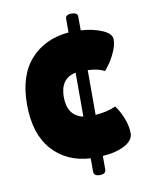

<svg xmlns="http://www.w3.org/2000/svg" viewBox="-84 -789 695 870"><g transform="rotate(-10 264.0 -354.5)"><path d="M277 -707Q277 -726 305 -726Q333 -726 333 -707V-644Q391 -640 432 -622Q473 -604 473 -577.5Q473 -551 457.5 -517.5Q442 -484 426 -464L410 -443Q384 -458 333 -461V-255Q388 -259 427 -277Q447 -250 461 -214Q475 -178 475 -145.5Q475 -113 435 -91.5Q395 -70 333 -66V-4Q333 17 305 17Q277 17 277 -4V-65Q167 -71 101 -145.5Q35 -220 35 -354.5Q35 -489 101.5 -562Q168 -635 277 -644ZM277 -257V-459Q205 -445 205 -359Q205 -273 277 -257Z"/></g></svg>

Font: Lilita One Rus
Style: Regular
Weight: 400
Designer: Juan Montoreano
Foundry: Juan Montoreano
Version: Version 1.002